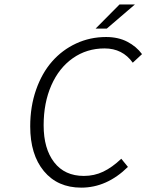

<svg xmlns="http://www.w3.org/2000/svg" viewBox="-20 -840 665 872"><path d="M414.1 -710 522.9 -819.8H592.8L464.8 -710ZM349.1 12.2Q241.7 12.2 179.4 -62.7Q117.2 -137.7 117.2 -266.1Q117.2 -356 143.8 -432.1Q170.4 -508.3 216.6 -560.8Q262.7 -613.3 325.9 -642.6Q389.2 -671.9 461.9 -671.9Q517.1 -671.9 558.3 -650.4Q599.6 -628.9 625 -594.2L583 -555.2Q536.6 -620.1 455.1 -620.1Q374 -620.1 311 -575.9Q248 -531.7 213.1 -452.4Q178.2 -373 178.2 -271Q178.2 -164.6 226.1 -102.8Q273.9 -41 360.8 -41Q408.2 -41 448.7 -60.3Q489.3 -79.6 530.8 -119.1L561 -82Q465.3 12.2 349.1 12.2Z"/></svg>

Font: Office Code Pro Light Italic
Style: Regular
Weight: 300
Italic angle: -9°
Designer: Nathan Rutzky & Paul D. Hunt
Foundry: Adobe Systems Incorporated
Version: Version 1.004;PS 001.004;hotconv 1.0.70;makeotf.lib2.5.58329